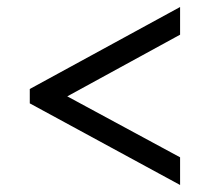

<svg xmlns="http://www.w3.org/2000/svg" viewBox="-20 -601 599 548"><path d="M494 -73V-152L172 -326L494 -502V-581L65 -347V-306Z"/></svg>

Font: Noto Serif Telugu
Style: Bold
Weight: 700
Designer: Jelle Bosma - Monotype Design Team
Foundry: Monotype Imaging Inc.
Version: Version 2.005